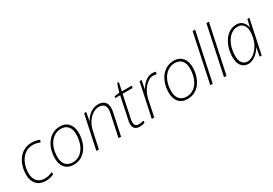

<svg xmlns="http://www.w3.org/2000/svg" viewBox="34 -1684 3726 2619"><g transform="rotate(-30 1897.5 -375.0)"><path d="M247 10C302 10 344 -3 377 -20V-55C336 -37 297 -25 250 -25C147 -25 93 -99 93 -195C93 -365 186 -505 334 -505C371 -505 415 -496 447 -480L459 -515C425 -531 379 -540 334 -540C156 -540 54 -378 54 -193C54 -74 124 10 247 10Z M691 10C864 10 963 -153 963 -338C963 -455 899 -539 780 -539C620 -539 506 -394 506 -193C506 -73 568 10 691 10ZM695 -25C596 -25 545 -90 545 -193C545 -379 644 -504 779 -504C877 -504 923 -433 923 -340C923 -162 835 -25 695 -25Z M1047 0H1087L1144 -265C1172 -400 1271 -504 1373 -504C1439 -504 1477 -473 1477 -404C1477 -387 1474 -367 1469 -343L1396 0H1436L1508 -339C1513 -362 1517 -388 1517 -409C1517 -494 1468 -540 1381 -540C1278 -540 1204 -460 1171 -399H1169L1193 -530H1160Z M1729 10C1762 10 1788 3 1808 -4V-38C1786 -30 1763 -25 1732 -25C1686 -25 1667 -49 1667 -91C1667 -108 1669 -129 1674 -150L1747 -496H1904L1912 -530H1755L1782 -659H1755L1715 -532L1636 -522L1630 -496H1708L1635 -148C1629 -126 1627 -105 1627 -87C1627 -23 1662 10 1729 10Z M1920 0H1959L2014 -262C2042 -392 2135 -502 2230 -502C2251 -502 2268 -499 2282 -495L2291 -530C2275 -535 2254 -538 2232 -538C2143 -538 2076 -456 2043 -399H2040L2065 -530H2033Z M2484 10C2657 10 2756 -153 2756 -338C2756 -455 2692 -539 2573 -539C2413 -539 2299 -394 2299 -193C2299 -73 2361 10 2484 10ZM2488 -25C2389 -25 2338 -90 2338 -193C2338 -379 2437 -504 2572 -504C2670 -504 2716 -433 2716 -340C2716 -162 2628 -25 2488 -25Z M2841 0H2880L3041 -760H3002Z M3058 0H3097L3258 -760H3219Z M3440 10C3530 10 3605 -70 3641 -131H3644L3619 0H3651L3763 -530H3732L3704 -416H3701C3689 -473 3651 -540 3561 -540C3389 -540 3294 -348 3294 -177C3294 -63 3346 10 3440 10ZM3448 -25C3372 -25 3334 -82 3334 -177C3334 -335 3417 -505 3562 -505C3636 -505 3681 -451 3681 -359C3681 -334 3677 -305 3669 -264C3640 -129 3536 -25 3448 -25Z"/></g></svg>

Font: Noto Sans ExtraLight
Style: Italic
Weight: 200
Italic angle: -12°
Designer: Monotype Design Team
Foundry: Monotype Imaging Inc.
Version: Version 2.013